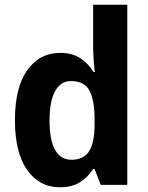

<svg xmlns="http://www.w3.org/2000/svg" viewBox="-20 -780 624 810"><path d="M232 10Q146 10 94.5 -63Q43 -136 43 -273Q43 -411 95 -484Q147 -557 234 -557Q284 -557 318 -535Q352 -513 375 -476H380Q377 -499 375 -528Q373 -557 373 -580V-760H517V0H405L379 -67H373Q350 -32 317 -11Q284 10 232 10ZM281 -106Q334 -106 356.5 -143Q379 -180 379 -256V-277Q379 -357 357.5 -397.5Q336 -438 279 -438Q236 -438 212.5 -395.5Q189 -353 189 -272Q189 -189 212.5 -147.5Q236 -106 281 -106Z"/></svg>

Font: Noto Sans Khmer UI SemiCondensed
Style: Bold
Weight: 700
Width: 4
Designer: Danh Hong and the Monotype Design Team
Foundry: Monotype Imaging Inc.
Version: Version 2.002; ttfautohint (v1.8.4.7-5d5b)